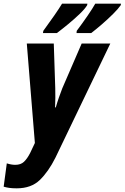

<svg xmlns="http://www.w3.org/2000/svg" viewBox="-88 -786 679 1046"><path d="M3 240Q-21 240 -38 237.5Q-55 235 -68 231L-51 104Q-26 112 -5 112Q25 112 42.5 95.5Q60 79 76 48L102 -7L58 -549H205L213 -306Q214 -280 213.5 -253Q213 -226 212 -201H216Q223 -226 233 -255Q243 -284 251 -304L357 -549H513L214 73Q176 149 129 194.5Q82 240 3 240ZM330 -618Q363 -662 390 -701.5Q417 -741 431 -766H571L570 -758Q557 -739 528.5 -710.5Q500 -682 467 -653.5Q434 -625 409 -606H329ZM148 -618Q181 -663 208 -702Q235 -741 250 -766H388L387 -758Q376 -739 347 -711Q318 -683 284 -655Q250 -627 222 -606H146Z"/></svg>

Font: Noto Sans Condensed ExtraBold
Style: Italic
Weight: 800
Width: 3
Italic angle: -12°
Designer: Monotype Design Team
Foundry: Monotype Imaging Inc.
Version: Version 2.013; ttfautohint (v1.8.4.7-5d5b)